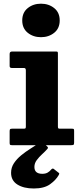

<svg xmlns="http://www.w3.org/2000/svg" viewBox="-20 -806 450 1066"><path d="M103.5 -692.5Q103.5 -736.5 134 -761Q164.5 -785.5 207.5 -785.5Q250.5 -785.5 281 -761Q311.5 -736.5 311.5 -692.5Q311.5 -648.5 281 -624Q250.5 -599.5 207.5 -599.5Q164.5 -599.5 134 -624Q103.5 -648.5 103.5 -692.5ZM113.5 -428.5H46Q33.5 -428.5 33.5 -439V-506.5Q33.5 -520 47.5 -520H289.5Q296.5 -520 299 -518.5Q301.5 -517 301.5 -510V-104Q301.5 -97 303.2 -94.2Q305 -91.5 312 -91.5H378Q386 -91.5 388.8 -90Q391.5 -88.5 391.5 -80V-14.5Q391.5 -4.5 388.2 -2.2Q385 0 375 0H46.5Q38.5 0 36 -2.2Q33.5 -4.5 33.5 -12.5V-77Q33.5 -86.5 36.2 -89Q39 -91.5 48 -91.5H111Q119 -91.5 121.2 -93.5Q123.5 -95.5 123.5 -103.5V-415.5Q123.5 -428.5 113.5 -428.5ZM167.5 240.5Q111.5 240.5 76.5 218.5Q41.5 196.5 41.5 153.5Q41.5 124 57.5 100Q73.5 76 98 56Q122.5 36 148.5 19.8Q174.5 3.5 194.5 -10Q203 -15.5 214.5 -11.2Q226 -7 229.5 -4Q241 5.5 244.8 10.2Q248.5 15 242.5 21.5Q231 34.5 214 50Q197 65.5 184 83Q171 100.5 171 121Q171 159 215 159Q233 159 244.8 152Q256.5 145 264 135.5Q272 126.5 278.5 132L304 152Q309 155 309 157.5Q309 160 306 166Q291 193 258.2 216.8Q225.5 240.5 167.5 240.5Z"/></svg>

Font: Besley* Heavy
Style: Regular
Weight: 800
Designer: Owen Earl
Foundry: indestructible type*
Version: Version 3.000; ttfautohint (v1.8.3)